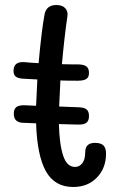

<svg xmlns="http://www.w3.org/2000/svg" viewBox="-20 -750 487 766"><path d="M403 -137Q403 -79 366.5 -41.5Q330 -4 272 -4Q198 -4 163 -67Q128 -130 124 -258L75 -260Q35 -260 35 -296Q35 -315 45.5 -323Q56 -331 81 -330L124 -328Q125 -361 129 -433L73 -436Q53 -437 43.5 -444Q34 -451 34 -467Q34 -506 79 -502Q98 -500 134 -498Q146 -630 158 -694Q166 -730 205 -730Q229 -730 240.5 -717Q252 -704 249 -686Q237 -604 227 -494Q249 -493 295 -493Q317 -492 326 -484Q335 -476 335 -459Q335 -442 324.5 -435Q314 -428 290 -428Q246 -428 221 -429L216 -325L295 -322Q317 -321 326 -313Q335 -305 335 -287Q335 -268 324.5 -260Q314 -252 290 -253L215 -255Q217 -174 232 -129Q247 -84 279 -84Q297 -84 308.5 -99Q320 -114 320 -143Q320 -180 359 -180Q382 -180 392.5 -170Q403 -160 403 -137Z"/></svg>

Font: Mali Medium
Style: Regular
Weight: 500
Version: Version 1.000; ttfautohint (v1.6)